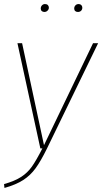

<svg xmlns="http://www.w3.org/2000/svg" viewBox="-26 -732 504 947"><path d="M205 2Q175 63 149.5 98Q124 133 88.5 156Q53 179 -4 195L-6 176Q47 161 78.5 140.5Q110 120 131.5 89.5Q153 59 183 0H173L60 -519H83L191 -16L433 -519H458ZM175 -690Q175 -699 181 -705.5Q187 -712 196 -712Q205 -712 210 -707Q215 -702 215 -694Q215 -686 208.5 -679.5Q202 -673 193 -673Q185 -673 180 -677.5Q175 -682 175 -690ZM340 -690Q340 -699 346 -705.5Q352 -712 362 -712Q370 -712 375 -707Q380 -702 380 -694Q380 -685 374 -679Q368 -673 358 -673Q350 -673 345 -677.5Q340 -682 340 -690Z"/></svg>

Font: FiraGO Thin
Style: Italic
Weight: 100
Italic angle: -8°
Designer: bBox Type GmbH
Foundry: bBox Type GmbH
Version: Version 1.001